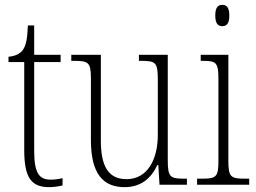

<svg xmlns="http://www.w3.org/2000/svg" viewBox="-20 -762 1056 792"><path d="M183 10C201 10 221 7 238 3V-27C220 -23 206 -21 188 -21C142 -21 121 -48 121 -139V-506H230V-536H121V-657H95C93 -605 88 -573 72 -553C60 -539 41 -530 15 -528V-506H80V-142C80 -28 110 10 183 10Z M494 10C561 10 603 -26 629 -81H633L638 0H751V-25H741C683 -25 672 -30 672 -101V-536H553V-511H560C624 -511 631 -505 631 -429V-205C631 -107 590 -23 502 -23C424 -23 396 -80 396 -184V-536H274V-511H283C344 -511 355 -506 355 -439V-184C355 -47 404 10 494 10Z M897 -654C914 -654 926 -664 926 -698C926 -732 914 -742 897 -742C880 -742 868 -732 868 -698C868 -664 880 -654 897 -654ZM793 0H1008V-25H991C932 -25 922 -31 922 -99V-536H808V-511H818C872 -511 881 -504 881 -435V-98C881 -31 871 -25 812 -25H793Z"/></svg>

Font: Noto Serif Thai Condensed ExtraLight
Style: Regular
Weight: 200
Width: 3
Designer: Monotype Design Team
Foundry: Monotype Imaging Inc.
Version: Version 2.002